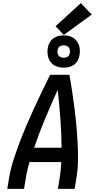

<svg xmlns="http://www.w3.org/2000/svg" viewBox="-20 -1217 640 1237"><path d="M27 0 39 -74Q49 -131 67 -187Q85 -243 106 -298.5Q127 -354 150.5 -409Q174 -464 199 -518.5Q224 -573 250 -627Q276 -681 303 -735H427Q437 -681 445 -627Q453 -573 460 -518.5Q467 -464 472 -409Q477 -354 480 -298.5Q483 -243 482.5 -186.5Q482 -130 473 -74L461 0H353L365 -74Q369 -98 371 -123Q373 -148 375 -173H170Q163 -148 157 -123.5Q151 -99 147 -74L135 0ZM200 -265H377Q376 -359 369 -452.5Q362 -546 352 -639Q310 -546 271 -453Q232 -360 200 -265ZM390 -781Q365 -781 342.5 -790Q320 -799 306 -817.5Q292 -836 288 -860.5Q284 -885 288 -910Q291 -927 300 -943Q309 -959 324 -970Q339 -981 356 -985Q373 -989 390 -989Q407 -989 423 -985.5Q439 -982 452 -973.5Q465 -965 474.5 -952.5Q484 -940 489 -925Q494 -910 494.5 -893.5Q495 -877 492 -860Q489 -843 480.5 -827Q472 -811 457 -800Q442 -789 424.5 -785Q407 -781 390 -781ZM390 -845Q397 -845 403.5 -846.5Q410 -848 416 -852Q422 -856 425.5 -862.5Q429 -869 430 -875Q431 -885 430 -894.5Q429 -904 423.5 -911Q418 -918 409 -921.5Q400 -925 390 -925Q384 -925 377 -923.5Q370 -922 364.5 -918Q359 -914 355.5 -907.5Q352 -901 351 -895Q349 -885 350.5 -875.5Q352 -866 357.5 -859Q363 -852 372 -848.5Q381 -845 390 -845ZM391 -992 338 -1048 501 -1197 571 -1123Z"/></svg>

Font: Iosevka Curly SmBdEx
Style: Italic
Weight: 600
Width: 7
Italic angle: -9°
Monospace: yes
Designer: Belleve Invis
Foundry: Belleve Invis
Version: Version 11.1.0; ttfautohint (v1.8.3)